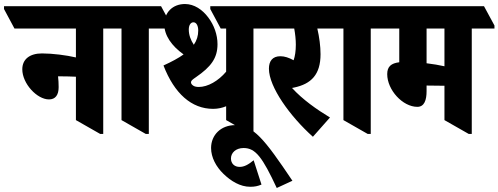

<svg xmlns="http://www.w3.org/2000/svg" viewBox="-88 -658 2482 956"><path d="M156 -163C188 -163 204 -185 204 -224C204 -243 203 -261 201 -278C203 -278 205 -278 207 -278C240 -278 267 -277 290 -276V-60L411 9H426V-516H539V-531L487 -627H-68V-613L-16 -516H290V-372C243 -383 174 -392 121 -392C60 -392 23 -363 23 -313C23 -242 96 -163 156 -163Z M638 9H653V-516H766V-531L714 -627H403V-613L455 -516H517V-60Z M973 -116C997 -116 1019 -121 1038 -129V-60L1159 9H1174V-516H1287V-531L1235 -627H959V-613L1011 -516H1038V-301C999 -255 947 -225 902 -225C891 -225 881 -227 875 -231C867 -236 863 -242 863 -248C863 -256 869 -261 888 -274C962 -325 995 -368 995 -438C995 -485 978 -533 949 -571C920 -610 879 -638 833 -638C771 -638 730 -595 730 -537C730 -482 766 -430 826 -387C801 -369 768 -351 726 -332C780 -192 866 -116 973 -116ZM852 -511C852 -532 861 -547 875 -547C891 -547 899 -528 899 -506C899 -480 892 -457 877 -435C861 -459 852 -485 852 -511Z M1158 272C1180 272 1195 269 1214 261L1175 140C1147 163 1127 173 1105 173C1080 173 1062 157 1062 131C1062 103 1086 79 1125 79C1185 79 1219 126 1290 278L1368 242C1227 32 1173 -35 1083 -35C1012 -35 963 14 963 79C963 126 988 172 1024 207C1062 244 1108 272 1158 272Z M1470 23 1555 -73C1489 -113 1419 -162 1366 -220L1376 -222C1462 -240 1508 -287 1508 -388C1508 -428 1502 -473 1492 -516H1644V-531L1591 -627H1151V-613L1203 -516H1377C1382 -489 1385 -460 1385 -436C1385 -404 1381 -378 1374 -358C1350 -371 1329 -378 1308 -378C1269 -378 1251 -354 1251 -316C1251 -225 1356 -79 1470 23Z M1743 9H1758V-516H1871V-531L1819 -627H1508V-613L1560 -516H1622V-60Z M1990 -126C2025 -126 2036 -160 2036 -204V-232H2039C2061 -232 2096 -231 2125 -231V-60L2246 9H2261V-516H2374V-531L2322 -627H1735V-613L1787 -516H1900V-348C1860 -343 1840 -327 1840 -289C1840 -210 1917 -126 1990 -126ZM2036 -343V-516H2125V-328C2099 -334 2068 -339 2036 -343Z"/></svg>

Font: Noto Serif Devanagari ExtraCondensed Black
Style: Regular
Weight: 900
Width: 2
Designer: Universal Thirst, Indian Type Foundry and the Monotype Design Team
Foundry: Monotype Imaging Inc.
Version: Version 2.004